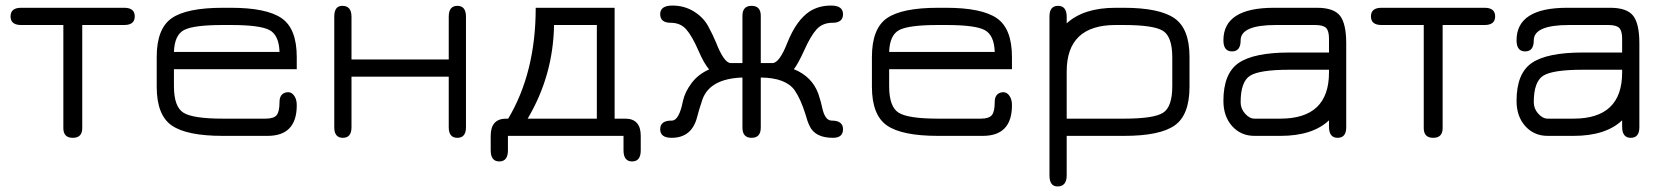

<svg xmlns="http://www.w3.org/2000/svg" viewBox="-20 -489 5991 691"><path d="M56 -461H427Q465 -461 465 -430Q465 -399 427 -399H276V-28Q276 7 242 7Q208 7 208 -28V-399H56Q18 -399 18 -430Q18 -461 56 -461Z M1048 -284V-240H606V-179Q606 -105 640 -83.5Q674 -62 782 -62H936Q965 -62 975.5 -74.5Q986 -87 986 -122Q986 -150 1008 -156Q1031 -162 1043 -137Q1048 -126 1048 -110Q1048 0 943 0H782Q652 0 598 -37.5Q544 -75 544 -177V-284Q544 -386 598 -423.5Q652 -461 782 -461H811Q939 -461 993.5 -423.5Q1048 -386 1048 -284ZM811 -399H782Q677 -399 642.5 -381Q608 -363 606 -302H986Q984 -363 949.5 -381Q915 -399 811 -399Z M1245 -213V-31Q1245 7 1214 7Q1183 7 1183 -31V-429Q1183 -468 1212 -468Q1245 -468 1245 -429V-275H1595V-429Q1595 -468 1626 -468Q1657 -468 1657 -429V-31Q1657 7 1626 7Q1595 7 1595 -31V-213Z M1808 0V52Q1808 92 1777 92Q1746 92 1746 52V0Q1746 -62 1802 -62H1809Q1908 -228 1908 -461H2192V-62H2230Q2286 -62 2286 0V52Q2286 92 2255 92Q2224 92 2224 52V0ZM1879 -62H2128V-399H1974Q1971 -217 1879 -62Z M2973 -55Q3014 -55 3014 -24Q3014 7 2978 7Q2914 7 2894 -35Q2885 -54 2879 -77Q2862 -132 2840 -164Q2808 -209 2718 -210V-30Q2718 7 2685 7Q2652 7 2652 -30V-210Q2535 -206 2508 -131Q2494 -89 2489 -68Q2470 7 2397 7Q2356 7 2356 -24Q2356 -55 2397 -55H2398Q2424 -55 2438 -126Q2445 -158 2469 -190Q2493 -222 2532 -239Q2513 -262 2494 -306Q2471 -359 2450 -383Q2429 -407 2394 -407Q2356 -407 2356 -438Q2356 -469 2400 -469Q2442 -469 2476 -448.5Q2510 -428 2528 -396Q2546 -363 2557 -336Q2586 -262 2610 -262H2652V-432Q2652 -468 2685 -468Q2718 -468 2718 -432V-262H2760Q2785 -262 2814 -336Q2846 -416 2894 -448Q2927 -469 2971 -469Q3014 -469 3014 -438Q3014 -407 2976 -407Q2940 -407 2918.5 -383Q2897 -359 2874 -307Q2851 -257 2837 -240Q2902 -214 2925 -152Q2936 -118 2938 -106Q2948 -55 2973 -55Z M3622 -284V-240H3180V-179Q3180 -105 3214 -83.5Q3248 -62 3356 -62H3510Q3539 -62 3549.5 -74.5Q3560 -87 3560 -122Q3560 -150 3582 -156Q3605 -162 3617 -137Q3622 -126 3622 -110Q3622 0 3517 0H3356Q3226 0 3172 -37.5Q3118 -75 3118 -177V-284Q3118 -386 3172 -423.5Q3226 -461 3356 -461H3385Q3513 -461 3567.5 -423.5Q3622 -386 3622 -284ZM3385 -399H3356Q3251 -399 3216.5 -381Q3182 -363 3180 -302H3560Q3558 -363 3523.5 -381Q3489 -399 3385 -399Z M4261 -284V-177Q4261 -75 4207.5 -37.5Q4154 0 4026 0H3819V142Q3819 182 3786 182Q3757 182 3757 142V-430Q3757 -468 3788 -468Q3819 -468 3819 -428V-405Q3880 -461 3995 -461H4024Q4152 -461 4206.5 -423.5Q4261 -386 4261 -284ZM4199 -179V-282Q4199 -357 4165.5 -378Q4132 -399 4024 -399H3995Q3819 -399 3819 -232V-62H4026Q4132 -62 4165.5 -83Q4199 -104 4199 -179Z M4621 -300H4763V-350Q4763 -378 4752.5 -388.5Q4742 -399 4713 -399H4572Q4445 -399 4445 -344Q4445 -304 4414 -304Q4383 -304 4383 -344Q4383 -461 4565 -461H4720Q4780 -461 4802.5 -432.5Q4825 -404 4825 -333V-31Q4825 7 4794 7Q4763 7 4763 -33V-56Q4704 0 4588 0H4495Q4446 0 4414.5 -35Q4383 -70 4383 -126Q4383 -225 4438 -262.5Q4493 -300 4621 -300ZM4763 -238H4621Q4513 -238 4479 -216.5Q4445 -195 4445 -121Q4445 -98 4461 -80Q4477 -62 4495 -62H4588Q4763 -62 4763 -228Z M4952 -461H5323Q5361 -461 5361 -430Q5361 -399 5323 -399H5172V-28Q5172 7 5138 7Q5104 7 5104 -28V-399H4952Q4914 -399 4914 -430Q4914 -461 4952 -461Z M5676 -300H5818V-350Q5818 -378 5807.5 -388.5Q5797 -399 5768 -399H5627Q5500 -399 5500 -344Q5500 -304 5469 -304Q5438 -304 5438 -344Q5438 -461 5620 -461H5775Q5835 -461 5857.5 -432.5Q5880 -404 5880 -333V-31Q5880 7 5849 7Q5818 7 5818 -33V-56Q5759 0 5643 0H5550Q5501 0 5469.5 -35Q5438 -70 5438 -126Q5438 -225 5493 -262.5Q5548 -300 5676 -300ZM5818 -238H5676Q5568 -238 5534 -216.5Q5500 -195 5500 -121Q5500 -98 5516 -80Q5532 -62 5550 -62H5643Q5818 -62 5818 -228Z"/></svg>

Font: Jura Medium
Style: Regular
Weight: 500
Designer: Daniel Johnson, Alexei Vanyashin
Foundry: Daniel Johnson
Version: Version 5.103